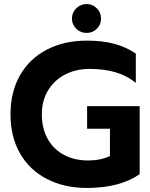

<svg xmlns="http://www.w3.org/2000/svg" viewBox="-20 -915 744 950"><path d="M336 -823Q336 -853 357.5 -874Q379 -895 409 -895Q438 -895 459 -874Q480 -853 480 -823Q480 -793 459 -772.5Q438 -752 409 -752Q379 -752 357.5 -772.5Q336 -793 336 -823ZM32 -349Q32 -460 79 -542.5Q126 -625 212 -669.5Q298 -714 410 -714Q486 -714 544.5 -698.5Q603 -683 652 -650V-505Q608 -541 551.5 -557.5Q495 -574 423 -574Q356 -574 302.5 -546.5Q249 -519 218 -468Q187 -417 187 -349Q187 -280 215.5 -228.5Q244 -177 296 -149Q348 -121 416 -121Q478 -121 524 -143V-278H411V-390H671V-53Q572 15 410 15Q298 15 212 -29.5Q126 -74 79 -156Q32 -238 32 -349Z"/></svg>

Font: Prompt SemiBold
Style: Regular
Weight: 600
Designer: Katatrad Team
Foundry: CadsonDemak
Version: Version 1.000